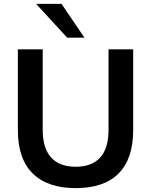

<svg xmlns="http://www.w3.org/2000/svg" viewBox="-20 -959 778 989"><path d="M370 10Q225 10 148.5 -65.5Q72 -141 72 -289V-705H200V-290Q200 -195 243.5 -147.5Q287 -100 370 -100Q453 -100 496 -147.5Q539 -195 539 -290V-705H666V-289Q666 -141 591 -65.5Q516 10 370 10ZM326 -765 166 -939H297L415 -765Z"/></svg>

Font: Nunito Sans 12pt ExtraLight 12pt
Style: Bold
Weight: 700
Version: Version 3.101;gftools[0.9.27]